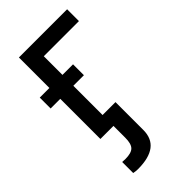

<svg xmlns="http://www.w3.org/2000/svg" viewBox="-230 -589 873 873"><g transform="rotate(-45 206.0 -153.0)"><path d="M82 -328V-524H392V-448H166V-328H234V-258H166V-70Q166 -70 249 -70V109Q249 218 106 218Q93 218 78 215Q78 215 78 144Q95 145 98 145Q136 145 151 130Q166 115 166 76V0H82V-258H20V-328Z"/></g></svg>

Font: ColatingCofangSans
Style: Regular
Weight: 400
Foundry: GNU
Version: Version 412.227;June 27, 2022;FontCreator 11.0.0.2412 32-bit